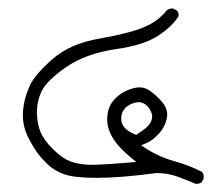

<svg xmlns="http://www.w3.org/2000/svg" viewBox="-20 -270 540 467"><path d="M52.7 -62Q35.6 -24.4 35.6 11.2Q35.6 29.3 42 48.8Q49.3 69.3 67.4 96.7Q77.1 111.3 94.2 128.2Q111.3 145 136 153.8Q160.6 162.6 215.8 162.6Q272 162.6 360.8 150.9H361.3Q388.2 150.9 412.1 159.7Q434.6 168 456.1 177.2Q456.5 177.2 458 177.2Q459.5 177.2 461.9 176.8Q466.8 176.3 470.7 173.3L475.1 164.1Q475.6 162.1 475.6 160.6Q475.6 153.8 471.7 148.4Q439.9 131.8 404.1 122.1Q368.2 112.3 335 91.3L323.2 83.5L335.9 78.1Q351.1 71.8 367.2 54.2Q382.8 36.6 386.2 14.6Q386.7 11.2 386.7 8.3Q386.7 -9.3 369.6 -27.3Q348.6 -49.3 333 -55.2Q318.4 -60.5 296.9 -53.2Q274.4 -45.4 259.3 -29.3Q244.1 -13.2 241.7 7.8Q240.7 14.2 240.7 20Q240.7 34.7 245.6 47.4Q254.9 71.8 277.3 94.2Q286.1 103 297.4 112.3L311.5 124Q230.5 130.9 202.6 130.9Q194.3 130.9 189.5 130.4Q159.7 127.9 142.6 118.7Q126.5 110.4 106.9 90.8Q87.9 71.8 79.3 52.7Q70.8 33.7 69.8 6.3Q69.8 3.9 69.8 2Q69.8 -23.9 81.1 -47.9Q93.8 -74.2 141.1 -106.9Q188.5 -139.6 261.2 -150.4Q330.6 -160.2 365.2 -183.6Q398.9 -205.6 414.6 -231Q414.6 -231 414.6 -231.4Q414.6 -239.3 410.6 -244.1L400.4 -249.5Q399.9 -249.5 399.4 -249.5Q391.6 -249.5 385.3 -244.6Q365.7 -219.2 331.3 -204.3Q296.9 -189.5 222.7 -176.3Q150.9 -164.1 107.9 -126.5Q64.5 -88.4 52.7 -62ZM274.9 17.1Q274.9 2.9 284.7 -7.3Q296.4 -18.6 312.5 -21Q314.9 -21.5 316.9 -21.5Q332 -21.5 342.8 -6.3Q350.1 3.9 350.1 13.7Q350.1 25.9 338.4 38.1Q329.6 46.4 311 58.1L307.6 56.6Q278.3 44.4 275.4 24.4Q274.9 21 274.9 17.1Z"/></svg>

Font: Bakudai
Style: ExtraLight
Weight: 200
Version: Version 1.48